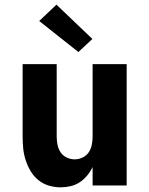

<svg xmlns="http://www.w3.org/2000/svg" viewBox="-20 -795 640 823"><path d="M240 8Q214 8 189 0.5Q164 -7 144 -23.5Q124 -40 111 -62Q98 -84 90 -108.5Q82 -133 79.5 -158.5Q77 -184 77 -210V-520H223V-210Q223 -192 226.5 -174.5Q230 -157 239.5 -142.5Q249 -128 265.5 -120Q282 -112 300 -112Q318 -112 334.5 -120Q351 -128 360.5 -142.5Q370 -157 373.5 -174.5Q377 -192 377 -210V-520H523V0H377V-79Q368 -60 354 -43Q340 -26 322 -14Q304 -2 282.5 3Q261 8 240 8ZM316 -572 148 -705 222 -775 376 -628Z"/></svg>

Font: Iosevka SS04 Heavy Extended
Style: Regular
Weight: 900
Width: 7
Monospace: yes
Designer: Belleve Invis
Foundry: Belleve Invis
Version: Version 19.0.0; ttfautohint (v1.8.4)